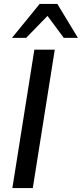

<svg xmlns="http://www.w3.org/2000/svg" viewBox="-20 -958 417 978"><path d="M43 0 155 -705H259L147 0ZM41 -765 182 -938H272L377 -765H305L222 -877L113 -765Z"/></svg>

Font: Mulish ExtraLight SemiBold
Style: Italic
Weight: 600
Italic angle: -9°
Version: Version 3.603